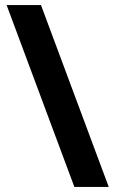

<svg xmlns="http://www.w3.org/2000/svg" viewBox="-20 -734 453 754"><path d="M141 -714 407 0H272L6 -714Z"/></svg>

Font: Noto Sans Kawi
Style: Bold
Weight: 700
Designer: Fadhl Haqq
Version: Version 1.000